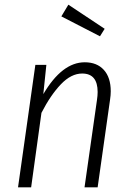

<svg xmlns="http://www.w3.org/2000/svg" viewBox="-20 -800 563 820"><path d="M453 -410Q453 -394 450 -374L397 0H341L394 -372Q397 -392 397 -407Q397 -486 331 -486Q284 -486 240 -440Q196 -394 157 -318L113 0H57L131 -523H178L165 -398Q245 -534 342 -534Q394 -534 423.5 -501.5Q453 -469 453 -410ZM272 -780 427 -677 407 -645 242 -730Z"/></svg>

Font: Fira Sans Condensed Light
Style: Italic
Weight: 300
Width: 3
Italic angle: -8°
Designer: Carrois Corporate & Edenspiekermann AG
Foundry: Carrois Corporate GbR & Edenspiekermann AG
Version: Version 4.203